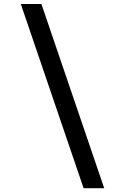

<svg xmlns="http://www.w3.org/2000/svg" viewBox="-20 -866 640 983"><path d="M513.5 97.5H408L86.5 -845.5H192Z"/></svg>

Font: Spline Sans Mono Medium
Style: Regular
Weight: 500
Monospace: yes
Version: Version 1.004